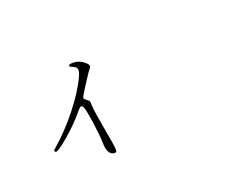

<svg xmlns="http://www.w3.org/2000/svg" viewBox="-116 -1081 1731 1458"><g transform="rotate(-30 750.0 -351.5)"><path d="M552.7 23.4Q559.6 16.6 561.5 -18.6Q563.5 -44.9 562.5 -136.7Q562.5 -341.8 568.4 -375Q573.2 -401.4 571.8 -408.2Q570.3 -415 557.6 -427.7Q539.1 -446.3 540.5 -455.1Q542 -463.9 570.3 -494.1Q612.3 -539.1 632.8 -562.5Q678.7 -612.3 698.2 -627.9Q717.8 -644.5 686 -680.7Q654.3 -716.8 612.3 -725.6Q575.2 -733.4 570.3 -722.7Q568.4 -715.8 570.3 -713.4Q572.3 -710.9 583 -704.1Q615.2 -685.5 616.2 -666Q617.2 -646.5 587.9 -604.5Q520.5 -510.7 405.8 -409.2Q291 -307.6 171.9 -236.3Q152.3 -224.6 149.9 -220.7Q147.5 -216.8 152.3 -208Q162.1 -192.4 264.6 -252Q367.2 -311.5 451.2 -381.8Q479.5 -406.2 489.7 -408.7Q500 -411.1 506.8 -396.5Q514.6 -378.9 511.7 -260.7Q507.8 -144.5 498 -84Q491.2 -42 499 -13.7Q506.8 14.6 528.3 22.5Q546.9 29.3 552.7 23.4Z"/></g></svg>

Font: Bpmf GenWan Min R
Style: R
Weight: 400
Foundry: But Ko
Version: Version 1.320